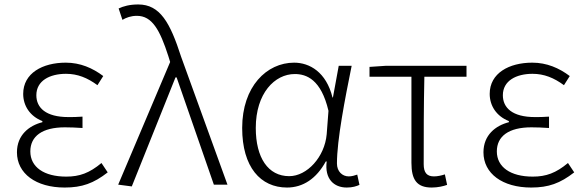

<svg xmlns="http://www.w3.org/2000/svg" viewBox="-20 -828 2617 861"><path d="M270 13C348 13 400 -6 463 -55L435 -97C381 -52 337 -36 277 -36C177 -36 116 -79 116 -149C116 -217 169 -257 271 -257C296 -257 319 -256 350 -254V-305C323 -303 307 -303 287 -303C185 -303 143 -345 143 -401C143 -466 203 -497 276 -497C328 -497 372 -479 417 -446L443 -487C395 -523 340 -547 275 -547C171 -547 84 -500 84 -407C84 -354 114 -307 170 -285V-280C111 -265 56 -223 56 -145C56 -50 141 13 270 13Z M571 8 767 -481H772L939 0H1000L792 -574C743 -726 698 -808 600 -808C561 -808 533 -800 512 -790L529 -739C546 -749 567 -757 594 -757C662 -757 697 -694 735 -576L743 -550L510 0Z M1267 13C1339 13 1399 -27 1441 -104H1445C1435 -26 1477 13 1535 13C1561 13 1579 7 1592 1L1582 -45C1571 -41 1557 -37 1544 -37C1515 -37 1491 -59 1491 -95C1491 -201 1527 -385 1557 -533H1499L1473 -391H1471C1443 -505 1368 -547 1299 -547C1176 -547 1066 -440 1066 -254C1066 -78 1149 13 1267 13ZM1277 -38C1182 -38 1127 -121 1127 -254C1127 -410 1212 -496 1302 -496C1354 -496 1420 -472 1453 -331L1445 -226C1436 -124 1357 -38 1277 -38Z M1916 13C1943 13 1969 7 1985 1L1975 -46C1960 -41 1942 -37 1926 -37C1894 -37 1880 -54 1880 -92C1880 -220 1880 -350 1883 -484H2072V-533H1711L1637 -528V-484H1825V-98C1825 -22 1849 13 1916 13Z M2362 13C2440 13 2492 -6 2555 -55L2527 -97C2473 -52 2429 -36 2369 -36C2269 -36 2208 -79 2208 -149C2208 -217 2261 -257 2363 -257C2388 -257 2411 -256 2442 -254V-305C2415 -303 2399 -303 2379 -303C2277 -303 2235 -345 2235 -401C2235 -466 2295 -497 2368 -497C2420 -497 2464 -479 2509 -446L2535 -487C2487 -523 2432 -547 2367 -547C2263 -547 2176 -500 2176 -407C2176 -354 2206 -307 2262 -285V-280C2203 -265 2148 -223 2148 -145C2148 -50 2233 13 2362 13Z"/></svg>

Font: Genne Gothic Light
Style: Regular
Weight: 300
Designer: Ryoko NISHIZUKA (kana & ideographs); Paul D. Hunt (Latin, Greek & Cyrillic); Wenlong ZHANG (bopomofo); Sandoll Communica
Foundry: Adobe Systems Incorporated
Version: Version 1.004;PS 1.004;hotconv 16.6.51;makeotf.lib2.5.65220